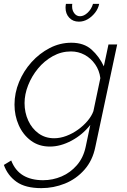

<svg xmlns="http://www.w3.org/2000/svg" viewBox="-49 -750 655 993"><path d="M165 223Q82 223 36 190Q-10 157 -29 103L9 80Q29 132 70.5 157Q112 182 174 182Q224 182 269.5 162.5Q315 143 348.5 104.5Q382 66 394 10L418 -104Q378 -53 321 -22.5Q264 8 209 8Q152 8 111 -22.5Q70 -53 48 -102.5Q26 -152 26 -209Q26 -269 49.5 -326Q73 -383 114 -428.5Q155 -474 208 -501.5Q261 -529 320 -529Q385 -529 424.5 -493.5Q464 -458 488 -407L512 -520H557L444 10Q430 80 387.5 128Q345 176 286.5 199.5Q228 223 165 223ZM231 -35Q262 -35 294 -47Q326 -59 354.5 -79.5Q383 -100 404 -125Q425 -150 434 -175L470 -346Q465 -386 443 -417.5Q421 -449 388.5 -466.5Q356 -484 318 -484Q268 -484 224 -459.5Q180 -435 147.5 -395.5Q115 -356 96.5 -309Q78 -262 78 -217Q78 -168 97 -126.5Q116 -85 150.5 -60Q185 -35 231 -35ZM365 -666Q385 -666 404.5 -684.5Q424 -703 432 -730H464Q459 -705 442.5 -684Q426 -663 404.5 -650.5Q383 -638 359 -638Q328 -638 309 -658.5Q290 -679 290 -710Q290 -715 290.5 -720Q291 -725 292 -730H325Q324 -727 324 -723.5Q324 -720 324 -716Q324 -696 335.5 -681Q347 -666 365 -666Z"/></svg>

Font: Raleway Thin Light
Style: Italic
Weight: 300
Italic angle: -12°
Version: Version 4.026